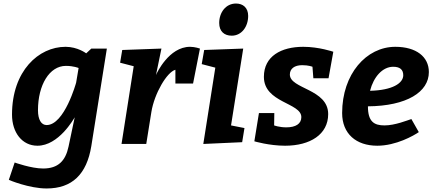

<svg xmlns="http://www.w3.org/2000/svg" viewBox="-20 -815 2453 1087"><path d="M30 203C30 204 145 252 244 252C388 252 471 172 497 12L585 -540H497L468 -513C468 -513 420 -550 351 -550C199 -550 48 -414 48 -166C48 -65 105 10 192 10C312 10 397 -141 403 -151L368 15C351 95 310 139 224 139C157 139 63 105 63 105ZM411 -347C411 -347 345 -107 244 -107C214 -107 195 -137 195 -191C195 -334 260 -442 353 -442C397 -442 425 -430 425 -430Z M973 -342H1073L1112 -540C1112 -540 1084 -550 1056 -550C936 -550 867 -400 863 -390L894 -540L672 -532L660 -460L737 -440L668 0H808L837 -181C854 -286 925 -407 973 -420Z M1136 -532 1122 -452 1199 -432 1131 0 1351 -10 1364 -90 1288 -105 1357 -540ZM1221 -685C1221 -637 1250 -613 1292 -613C1348 -613 1385 -664 1385 -725C1385 -771 1356 -795 1316 -795C1258 -795 1221 -744 1221 -685Z M1533 -175H1446L1420 -15C1420 -15 1504 10 1594 10C1736 10 1838 -54 1838 -169C1838 -312 1621 -311 1621 -393C1621 -426 1647 -446 1691 -446C1728 -446 1749 -437 1749 -437L1754 -372H1840L1867 -522C1867 -522 1786 -550 1697 -550C1572 -550 1474 -497 1474 -380C1474 -232 1686 -234 1686 -152C1686 -114 1654 -94 1601 -94C1561 -94 1532 -105 1532 -105Z M2408 -407C2408 -494 2336 -550 2218 -550C2054 -550 1917 -396 1917 -175C1917 -58 1996 10 2116 10C2222 10 2322 -47 2351 -67L2309 -141C2287 -134 2216 -105 2157 -105C2098 -105 2063 -126 2063 -213C2283 -215 2408 -294 2408 -407ZM2263 -389C2263 -344 2202 -304 2075 -301C2095 -380 2146 -437 2206 -437C2244 -437 2263 -421 2263 -389Z"/></svg>

Font: Bitter
Style: Bold Italic
Weight: 700
Designer: Sol Matas
Foundry: Sol Matas
Version: Version 1.002